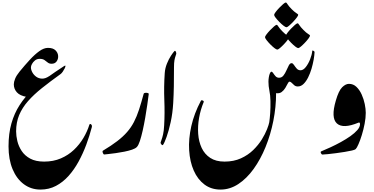

<svg xmlns="http://www.w3.org/2000/svg" viewBox="-20 -1269 3084 1582"><path d="M375 -874.5Q416.5 -874.5 436.8 -854.7Q457 -835 459 -809.1Q460.9 -783.2 446.8 -763.4Q432.6 -743.7 405.3 -743.7Q385.7 -743.7 373.5 -753.7Q361.3 -763.7 346.9 -773.9Q332.5 -784.2 307.1 -784.2Q284.2 -784.2 268.1 -771Q252 -757.8 243.4 -741.7Q234.9 -725.6 234.9 -715.3Q234.4 -695.8 245.8 -674.1Q257.3 -652.3 277.8 -637.2Q298.3 -622.1 325.9 -621.1Q353.5 -620.1 385.3 -641.6L200.2 -470.7Q144.5 -480 119.1 -508.3Q93.8 -536.6 93.8 -574.2Q93.8 -593.3 104.5 -620.1Q115.2 -647 141.1 -678.7Q184.6 -731.9 225.6 -776.4Q266.6 -820.8 304.2 -847.7Q341.8 -874.5 375 -874.5ZM313.5 293Q236.3 293 176.8 249Q117.2 205.1 83.7 125Q50.3 44.9 50.3 -63Q50.3 -168.9 74.2 -252.4Q98.1 -335.9 141.4 -402.8Q184.6 -469.7 242.2 -524.9Q299.8 -580.1 367.7 -628.9Q435.5 -677.7 508.8 -725.1Q519 -731.9 519.3 -725.3Q519.5 -718.8 512.9 -705.3Q506.3 -691.9 497.1 -678.5Q487.8 -665 479 -658.7Q394 -597.7 326.2 -543.7Q258.3 -489.7 210.7 -435.5Q163.1 -381.3 137.9 -321Q112.8 -260.7 112.8 -186.5Q112.8 -149.4 123 -106.4Q133.3 -63.5 158.7 -24.9Q184.1 13.7 229.2 38.1Q274.4 62.5 343.8 62.5Q419.9 62.5 481.2 36.1Q542.5 9.8 588.9 -34.2Q635.3 -78.1 667.2 -132.1Q699.2 -186 716.3 -241.2Q718.3 -247.6 724.1 -247.6Q728.5 -247.6 734.1 -240.5Q739.7 -233.4 736.8 -222.2Q718.3 -150.9 691.2 -77.9Q664.1 -4.9 627.9 61.5Q591.8 127.9 545.2 180.2Q498.5 232.4 440.9 262.7Q383.3 293 313.5 293Z M1164.1 -497.1Q1165.5 -502.4 1176 -503.9Q1186.5 -505.4 1196.3 -502.9Q1206.1 -500.5 1205.6 -494.6Q1200.7 -456.1 1193.4 -404.8Q1186 -353.5 1176.5 -298.6Q1167 -243.7 1155.8 -193.6Q1144.5 -143.6 1132.6 -107.4Q1120.6 -71.3 1107.9 -58.1Q1096.2 -45.4 1068.1 -35.9Q1040 -26.4 1004.4 -19.3Q968.8 -12.2 934.1 -7.3Q899.4 -2.4 873.5 0.2Q847.7 2.9 839.8 3.9Q832 4.4 826.9 -9.8Q821.8 -23.9 828.6 -27.8Q897.9 -69.3 946 -106.2Q994.1 -143.1 1027.3 -181.2Q1060.5 -219.2 1083.7 -263.9Q1106.9 -308.6 1125.5 -365.5Q1144 -422.4 1164.1 -497.1Z M1337.4 -667Q1340.3 -707.5 1355.5 -744.9Q1370.6 -782.2 1388.4 -809.3Q1406.2 -836.4 1416 -846.7Q1423.3 -855 1428.7 -843.3Q1434.1 -831.5 1432.1 -824.7Q1430.7 -817.4 1426 -805.7Q1421.4 -793.9 1417.5 -772.7Q1413.6 -751.5 1413.6 -714.4Q1413.6 -631.8 1412.4 -559.3Q1411.1 -486.8 1407.2 -419.9Q1402.3 -335.9 1386.5 -263.4Q1370.6 -190.9 1352.8 -141.4Q1335 -91.8 1323.7 -76.2Q1318.8 -68.8 1310.3 -78.6Q1301.8 -88.4 1303.2 -94.7Q1305.7 -104 1311.5 -119.1Q1317.4 -134.3 1323.7 -161.9Q1330.1 -189.5 1332.5 -235.4Q1338.4 -334.5 1334 -443.8Q1329.6 -553.2 1337.4 -667Z M2361.8 -962.9Q2361.8 -956.5 2349.6 -939.9Q2337.4 -923.3 2320.1 -905Q2302.7 -886.7 2287.1 -873.5Q2271.5 -860.4 2265.1 -860.4Q2257.3 -860.4 2241 -873Q2224.6 -885.7 2206.8 -903.8Q2189 -921.9 2176.3 -938.5Q2163.6 -955.1 2163.6 -962.9Q2163.6 -969.2 2175.8 -985.6Q2188 -1002 2205.3 -1020Q2222.7 -1038.1 2238 -1051.3Q2253.4 -1064.5 2259.8 -1064.5Q2265.1 -1064.5 2274.4 -1049.3Q2283.7 -1034.2 2307.6 -1009.8Q2331.1 -986.3 2346.4 -977.1Q2361.8 -967.8 2361.8 -962.9ZM2534.2 -975.1Q2534.2 -968.8 2522 -952.1Q2509.8 -935.5 2492.4 -917.2Q2475.1 -898.9 2459.5 -885.7Q2443.8 -872.6 2437.5 -872.6Q2429.7 -872.6 2413.3 -885.3Q2397 -897.9 2379.2 -916Q2361.3 -934.1 2348.6 -950.7Q2335.9 -967.3 2335.9 -975.1Q2335.9 -981.9 2348.1 -998.3Q2360.4 -1014.6 2377.7 -1032.7Q2395 -1050.8 2410.4 -1064Q2425.8 -1077.1 2432.1 -1077.1Q2437.5 -1077.1 2446.8 -1061.8Q2456.1 -1046.4 2480 -1022.5Q2503.4 -998.5 2518.8 -989.5Q2534.2 -980.5 2534.2 -975.1ZM2437 -1146.5Q2437 -1140.1 2424.8 -1123.8Q2412.6 -1107.4 2395.3 -1089.1Q2377.9 -1070.8 2362.3 -1057.6Q2346.7 -1044.4 2340.8 -1044.4Q2333 -1044.4 2316.4 -1057.1Q2299.8 -1069.8 2282 -1087.9Q2264.2 -1106 2251.5 -1122.3Q2238.8 -1138.7 2238.8 -1146.5Q2238.8 -1153.3 2251 -1169.7Q2263.2 -1186 2280.5 -1204.1Q2297.9 -1222.2 2313.2 -1235.4Q2328.6 -1248.5 2335 -1248.5Q2340.3 -1248.5 2349.6 -1233.4Q2358.9 -1218.3 2382.8 -1193.8Q2406.2 -1170.4 2421.6 -1161.1Q2437 -1151.9 2437 -1146.5ZM1796.9 293Q1720.2 293 1664.3 251Q1608.4 209 1576.4 136.2Q1544.4 63.5 1538.6 -30.5Q1532.7 -124.5 1556.2 -229.2Q1579.6 -334 1635.3 -438.5Q1639.2 -445.8 1650.4 -440.9Q1661.6 -436 1658.2 -427.7Q1632.3 -365.7 1620.4 -297.9Q1608.4 -230 1613 -165.8Q1617.7 -101.6 1641.8 -50Q1666 1.5 1712.4 32Q1758.8 62.5 1830.1 62.5Q1906.2 62.5 1965.1 35.6Q2023.9 8.8 2066.4 -32.7Q2108.9 -74.2 2137 -119.6Q2165 -165 2180.2 -203.9Q2195.3 -242.7 2198.7 -262.2Q2203.1 -292 2206.3 -337.4Q2209.5 -382.8 2208.5 -436Q2207.5 -484.9 2199.7 -522Q2191.9 -559.1 2191.9 -595.7Q2191.9 -613.8 2195.1 -632.8Q2198.2 -651.9 2203.9 -665Q2209.5 -678.2 2216.8 -678.2Q2223.6 -678.2 2231.4 -665.8Q2239.3 -653.3 2250.5 -640.9Q2261.7 -628.4 2279.3 -628.4Q2301.3 -628.4 2315.4 -646.5Q2329.6 -664.6 2339.8 -688.5Q2350.1 -712.4 2359.9 -730.5Q2369.6 -748.5 2382.8 -748.5Q2392.6 -748.5 2402.1 -733.9Q2411.6 -719.2 2424.3 -704.6Q2437 -689.9 2456.1 -689.9Q2478.5 -689.9 2499.3 -716.1Q2520 -742.2 2534.9 -779.5Q2549.8 -816.9 2553.2 -850.6Q2554.2 -855.5 2563.2 -850.3Q2572.3 -845.2 2571.8 -839.8Q2570.8 -814 2564.5 -777.6Q2558.1 -741.2 2546.9 -702.9Q2535.6 -664.6 2519 -631.3Q2502.4 -598.1 2481.2 -577.4Q2460 -556.6 2433.6 -556.6Q2416.5 -556.6 2404.8 -566.4Q2393.1 -576.2 2383.8 -586.2Q2374.5 -596.2 2365.2 -596.2Q2358.4 -596.2 2350.6 -580.3Q2342.8 -564.5 2330.8 -544.4Q2318.8 -524.4 2300.5 -510.7Q2282.2 -497.1 2254.9 -501.5Q2254.9 -387.2 2232.2 -273.2Q2209.5 -159.2 2168 -57.4Q2126.5 44.4 2069.6 123.3Q2012.7 202.1 1943.6 247.6Q1874.5 293 1796.9 293Z M2855.5 -578.1Q2891.1 -578.1 2917 -553.2Q2942.9 -528.3 2960 -490.5Q2977.1 -452.6 2985.4 -411.9Q2993.7 -371.1 2993.7 -339.4Q2993.7 -297.4 2984.4 -249.3Q2975.1 -201.2 2961.4 -157Q2947.8 -112.8 2933.8 -81.1Q2919.9 -49.3 2910.6 -40.5Q2904.8 -34.7 2879.9 -28.8Q2855 -22.9 2819.8 -17.3Q2784.7 -11.7 2748 -6.8Q2711.4 -2 2681.6 1Q2651.9 3.9 2637.7 4.4Q2629.9 4.9 2624.5 -6.8Q2619.1 -18.6 2627 -22Q2661.6 -36.1 2703.9 -55.7Q2746.1 -75.2 2788.8 -98.6Q2831.5 -122.1 2867.2 -147.2Q2902.8 -172.4 2924.6 -197.5Q2946.3 -222.7 2946.3 -245.6Q2946.3 -252.4 2943.8 -256.8Q2941.4 -261.2 2934.6 -258.8Q2807.1 -205.6 2756.1 -251.7Q2705.1 -297.9 2747.1 -440.4Q2770.5 -521.5 2799.1 -549.8Q2827.6 -578.1 2855.5 -578.1Z"/></svg>

Font: Awami Nastaliq
Style: Bold
Weight: 700
Designer: Peter Martin, SIL International
Foundry: SIL International
Version: Version 3.100